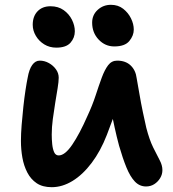

<svg xmlns="http://www.w3.org/2000/svg" viewBox="-20 -766 721 798"><path d="M195 12Q157 12 132.5 -4.5Q108 -21 93.5 -49Q79 -77 73 -111Q67 -145 67 -180Q67 -210 70 -247Q73 -284 77 -321.5Q81 -359 86 -391.5Q91 -424 95 -443Q101 -478 114 -496Q127 -514 145 -514Q165 -514 183 -504Q201 -494 212.5 -478Q224 -462 224 -443Q224 -427 219.5 -399.5Q215 -372 209.5 -338.5Q204 -305 199.5 -271Q195 -237 195 -207Q195 -187 197 -167Q199 -147 205 -133.5Q211 -120 224 -120Q250 -120 280.5 -165Q311 -210 343 -283Q364 -328 377.5 -369.5Q391 -411 403 -443.5Q415 -476 429.5 -495Q444 -514 467 -514Q502 -514 523 -494Q544 -474 548 -441Q553 -414 559.5 -375.5Q566 -337 574 -299Q582 -261 588 -235Q601 -185 616.5 -153.5Q632 -122 643.5 -100.5Q655 -79 655 -59Q655 -41 645.5 -25.5Q636 -10 621 -0.5Q606 9 587 9Q560 9 540.5 -11.5Q521 -32 505.5 -70Q490 -108 475 -160Q465 -197 456.5 -236Q448 -275 441 -313Q434 -351 430 -384L488 -392Q483 -374 474.5 -346Q466 -318 453 -282.5Q440 -247 424 -205Q398 -138 361 -89Q324 -40 281.5 -14Q239 12 195 12ZM455 -573Q417 -573 390 -601.5Q363 -630 363 -672Q363 -704 386 -725Q409 -746 441 -746Q471 -746 492 -729.5Q513 -713 524.5 -689.5Q536 -666 536 -643Q536 -618 517.5 -595.5Q499 -573 455 -573ZM214 -568Q186 -568 164 -581.5Q142 -595 129 -617Q116 -639 116 -663Q116 -698 136 -719Q156 -740 190 -740Q222 -740 244.5 -724Q267 -708 279 -684Q291 -660 291 -636Q291 -609 273 -588.5Q255 -568 214 -568Z"/></svg>

Font: Shantell Sans SemiBold
Style: Regular
Weight: 600
Designer: Stephen Nixon, Anya Danilova, Shantell Martin
Foundry: Arrow Type
Version: Version 1.011;[c5ecc13dd]